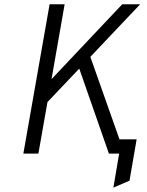

<svg xmlns="http://www.w3.org/2000/svg" viewBox="-20 -720 690 900"><path d="M89.5 0 212.5 -700H283L221.5 -349L553 -700H637L403.5 -453.5L540 -67H620.5L587 127L511.5 159.5L538.5 0H490.5L351.5 -398.5L202.5 -241.5L160 0Z"/></svg>

Font: Overpass Light
Style: Italic
Weight: 300
Italic angle: -10°
Designer: Delve Withrington, Dave Bailey, Thomas Jockin
Foundry: Delve Fonts LLC
Version: Version 4.000; ttfautohint (v1.8.3)